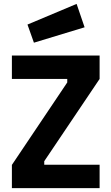

<svg xmlns="http://www.w3.org/2000/svg" viewBox="-20 -965 572 985"><path d="M41 0V-119L325 -542V-560H41V-680H491V-560L207 -138V-120H491V0ZM154 -746 121 -839 373 -945 414 -825Z"/></svg>

Font: Titillium Web
Style: Bold
Weight: 700
Designer: Mohamed Gaber, Accademia di Belle Arti di Urbino
Foundry: Kief Type Foundry, Accademia di Belle Arti di Urbino
Version: Version 3.000